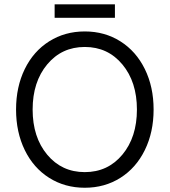

<svg xmlns="http://www.w3.org/2000/svg" viewBox="-20 -863 794 899"><path d="M543.7 -30.3Q470.2 16.1 377 16.1Q283.7 16.1 210.2 -30.3Q136.7 -76.7 95.9 -160.4Q55.2 -244.1 55.2 -350.1Q55.2 -456.1 95.9 -539.6Q136.7 -623 210.2 -669.4Q283.7 -715.8 377 -715.8Q470.2 -715.8 543.7 -669.4Q617.2 -623 658.2 -539.6Q699.2 -456.1 699.2 -350.1Q699.2 -244.1 658.2 -160.4Q617.2 -76.7 543.7 -30.3ZM200.9 -138.9Q269 -57.1 377 -57.1Q484.9 -57.1 553 -138.9Q621.1 -220.7 621.1 -350.1Q621.1 -479.5 553 -561.3Q484.9 -643.1 377 -643.1Q269 -643.1 200.9 -561.3Q132.8 -479.5 132.8 -350.1Q132.8 -220.7 200.9 -138.9ZM235.8 -779.8V-842.8H518.1V-779.8Z"/></svg>

Font: Uncut Sans
Style: Regular
Weight: 400
Designer: Kasper Nordkvist
Foundry: UNCUT.wtf
Version: Version 1.304;Glyphs 3.2 (3246)